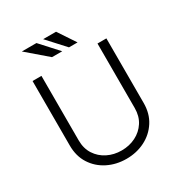

<svg xmlns="http://www.w3.org/2000/svg" viewBox="-212 -1077 1169 1241"><g transform="rotate(-30 372.0 -457.0)"><path d="M581.3 -727.3H647.7V-245.7Q647.7 -166.5 610.4 -108.7Q573.2 -50.8 510.7 -19.2Q448.2 12.4 372.2 12.4Q296.2 12.4 233.5 -19.2Q170.8 -50.8 133.7 -108.7Q96.6 -166.5 96.6 -245.7V-727.3H163V-245.7Q163 -185.4 191.4 -141.5Q219.8 -97.7 267.4 -73.9Q315 -50.1 372.2 -50.1Q429.7 -50.1 477.1 -73.9Q524.5 -97.7 552.9 -141.5Q581.3 -185.4 581.3 -245.7ZM359 -797.9H282.7L132.1 -927.2H241.1ZM473.4 -797.9H409.4L291.2 -927.2H387.4Z"/></g></svg>

Font: Inter UI Light
Style: Regular
Weight: 300
Designer: Rasmus Andersson
Foundry: rsms
Version: 3.2;8d6f07862